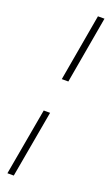

<svg xmlns="http://www.w3.org/2000/svg" viewBox="-189 -788 628 1076"><g transform="rotate(20 125.0 -250.0)"><path d="M123 -350 193 -750H232L162 -350ZM17 250 88 -150H126L55 250Z"/></g></svg>

Font: Spectral SC Light
Style: Italic
Weight: 300
Italic angle: -10°
Designer: Jean-Baptiste Levee
Foundry: Production Type
Version: Version 2.001